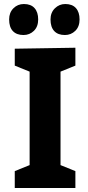

<svg xmlns="http://www.w3.org/2000/svg" viewBox="-20 -945 444 965"><path d="M100.1 -924.8Q135.3 -924.8 153.6 -904.3Q171.9 -883.8 171.9 -847.2Q171.9 -811 150.4 -790Q128.9 -769 98.1 -769Q63 -769 44.4 -789.1Q25.9 -809.1 25.9 -847.2Q25.9 -881.8 47.4 -903.3Q68.8 -924.8 100.1 -924.8ZM308.1 -924.8Q343.3 -924.8 361.6 -904.3Q379.9 -883.8 379.9 -847.2Q379.9 -811 358.4 -790Q336.9 -769 306.2 -769Q271 -769 252.4 -789.1Q233.9 -809.1 233.9 -847.2Q233.9 -881.8 255.9 -903.3Q277.8 -924.8 308.1 -924.8ZM54.2 -85 128.9 -115.2V-585L54.2 -615.2V-700.2L358.9 -705.1V-615.2L284.2 -585V-115.2L358.9 -85V0H54.2Z"/></svg>

Font: Kadwa
Style: Regular
Weight: 400
Designer: Sol Matas
Foundry: Sol Matas
Version: Version 1.000;PS 001.000;hotconv 1.0.70;makeotf.lib2.5.58329